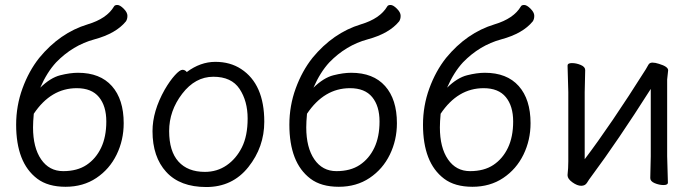

<svg xmlns="http://www.w3.org/2000/svg" viewBox="-20 -735 2799 773"><path d="M116 -277Q113 -244 113 -222Q113 -141 145.5 -93.5Q178 -46 234.5 -46Q291 -46 328.5 -71Q366 -96 387 -140Q408 -184 408 -246Q408 -308 378.5 -344Q349 -380 289 -380Q185 -380 116 -277ZM142 -382Q183 -422 222.5 -432Q262 -442 294 -442Q383 -442 430.5 -388.5Q478 -335 478 -239Q478 -171 449.5 -112.5Q421 -54 368 -18.5Q315 17 244 17Q173 17 130 -15.5Q87 -48 66 -102.5Q45 -157 45 -233Q45 -309 70.5 -379Q96 -449 138 -502Q221 -603 333 -637Q410 -660 439 -709Q442 -715 452.5 -715Q463 -715 478 -700Q493 -685 493 -671.5Q493 -658 487 -649Q447 -600 360 -576.5Q273 -553 206 -484Q169 -444 142 -382Z M805 -43Q854 -43 892.5 -69.5Q931 -96 954 -142Q977 -188 977 -258Q977 -328 944.5 -377Q912 -426 839 -426Q766 -426 713.5 -357.5Q661 -289 661 -207.5Q661 -126 698.5 -84.5Q736 -43 805 -43ZM732 -445Q787 -486 847 -486Q907 -486 951 -457Q1044 -396 1044 -245Q1044 -143 980 -62.5Q916 18 810.5 18Q705 18 649.5 -42.5Q594 -103 594 -207Q594 -287 643 -374Q664 -410 684 -432Q704 -454 714.5 -454Q725 -454 732 -445Z M1216 -277Q1213 -244 1213 -222Q1213 -141 1245.5 -93.5Q1278 -46 1334.5 -46Q1391 -46 1428.5 -71Q1466 -96 1487 -140Q1508 -184 1508 -246Q1508 -308 1478.5 -344Q1449 -380 1389 -380Q1285 -380 1216 -277ZM1242 -382Q1283 -422 1322.5 -432Q1362 -442 1394 -442Q1483 -442 1530.5 -388.5Q1578 -335 1578 -239Q1578 -171 1549.5 -112.5Q1521 -54 1468 -18.5Q1415 17 1344 17Q1273 17 1230 -15.5Q1187 -48 1166 -102.5Q1145 -157 1145 -233Q1145 -309 1170.5 -379Q1196 -449 1238 -502Q1321 -603 1433 -637Q1510 -660 1539 -709Q1542 -715 1552.5 -715Q1563 -715 1578 -700Q1593 -685 1593 -671.5Q1593 -658 1587 -649Q1547 -600 1460 -576.5Q1373 -553 1306 -484Q1269 -444 1242 -382Z M1754 -277Q1751 -244 1751 -222Q1751 -141 1783.5 -93.5Q1816 -46 1872.5 -46Q1929 -46 1966.5 -71Q2004 -96 2025 -140Q2046 -184 2046 -246Q2046 -308 2016.5 -344Q1987 -380 1927 -380Q1823 -380 1754 -277ZM1780 -382Q1821 -422 1860.5 -432Q1900 -442 1932 -442Q2021 -442 2068.5 -388.5Q2116 -335 2116 -239Q2116 -171 2087.5 -112.5Q2059 -54 2006 -18.5Q1953 17 1882 17Q1811 17 1768 -15.5Q1725 -48 1704 -102.5Q1683 -157 1683 -233Q1683 -309 1708.5 -379Q1734 -449 1776 -502Q1859 -603 1971 -637Q2048 -660 2077 -709Q2080 -715 2090.5 -715Q2101 -715 2116 -700Q2131 -685 2131 -671.5Q2131 -658 2125 -649Q2085 -600 1998 -576.5Q1911 -553 1844 -484Q1807 -444 1780 -382Z M2598 -18 2600 -106V-377Q2466 -166 2361 -25Q2351 -12 2343.5 0.5Q2336 13 2320 13Q2304 13 2284.5 -1Q2265 -15 2265 -29V-31Q2268 -58 2268 -86V-364L2265 -471Q2265 -481 2282.5 -481Q2300 -481 2318 -473.5Q2336 -466 2336 -453L2334 -364V-94Q2438 -231 2580 -456Q2585 -464 2590 -473.5Q2595 -483 2606.5 -483Q2618 -483 2633 -478Q2670 -467 2670 -452L2666 -415V-106L2669 0Q2669 10 2651.5 10Q2634 10 2616 2.5Q2598 -5 2598 -18Z"/></svg>

Font: ToneOZ-Pinyin-WenKai-Regular
Style: Regular
Weight: 400
Designer: Fontworks Inc.
Foundry: ToneOZ
Version: Version 0.240331